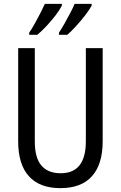

<svg xmlns="http://www.w3.org/2000/svg" viewBox="-20 -963 625 993"><path d="M511 -232Q511 -114 456 -52Q401 10 292 10Q185 10 129.5 -51.5Q74 -113 74 -232V-714H160V-231Q160 -147 194 -107Q228 -67 294 -67Q424 -67 424 -232V-714H511ZM454 -934Q443 -913 421 -884.5Q399 -856 373.5 -828Q348 -800 328 -783H285V-794Q299 -815 315 -843.5Q331 -872 345 -899Q359 -926 366 -943H454ZM300 -934Q289 -912 268 -884.5Q247 -857 222 -830Q197 -803 173 -783H131V-794Q146 -816 161.5 -844Q177 -872 190.5 -898.5Q204 -925 212 -943H300Z"/></svg>

Font: Noto Sans Ethiopic Cond
Style: Regular
Weight: 400
Width: 3
Designer: Monotype Design Team
Foundry: Monotype Imaging Inc.
Version: Version 2.102; ttfautohint (v1.8.4.7-5d5b)